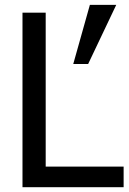

<svg xmlns="http://www.w3.org/2000/svg" viewBox="-20 -780 538 800"><path d="M354.5 -759.8 285.2 -513.2H347.2L464.4 -759.8ZM495.1 -85.9H170.4V-727.1H73.7V0H495.1Z"/></svg>

Font: SG Kara
Style: Regular
Weight: 400
Designer: Damoon Khanjanzadeh
Version: Version 1.000